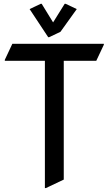

<svg xmlns="http://www.w3.org/2000/svg" viewBox="-20 -964 562 994"><path d="M212.4 9.8V-649.4H4.9V-654.3L43.9 -737.3H517.6V-732.4L478.5 -649.4H310.1V-34.2L217.3 9.8ZM190.9 -944.3H195.8L254.9 -848.1L314.9 -944.3H319.8L377.4 -917L293 -799.3L234.4 -771.5H229.5L133.3 -917Z"/></svg>

Font: Nova Square
Style: Book
Weight: 400
Designer: Wojciech Kalinowski "wmk69" (wmk69@o2.pl)
Foundry: Wojciech Kalinowski "wmk69" (wmk69@o2.pl)
Version: Version 3.1.0; 2021-05-23